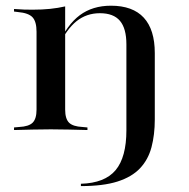

<svg xmlns="http://www.w3.org/2000/svg" viewBox="-20 -447 651 660"><path d="M154.8 -2.4Q121 -2.4 92.3 -1.6Q63.7 -0.8 28.2 0V-8.9L46 -10.5Q79 -12.1 92.3 -25.4Q105.6 -38.7 105.6 -70.2V-207.3H204V-70.2Q204 -38.7 217.3 -25.4Q230.6 -12.1 263.7 -10.5L280.6 -8.9V0Q246 -0.8 216.9 -1.6Q187.9 -2.4 154.8 -2.4ZM105.6 -207.3V-337.9Q105.6 -372.6 91.9 -387.5Q78.2 -402.4 41.9 -405.6L28.2 -407.3V-416.1Q50 -414.5 62.9 -414.1Q75.8 -413.7 91.9 -413.7Q124.2 -413.7 152 -416.5Q179.8 -419.4 204 -425V-416.1V-207.3ZM414.5 -207.3V-294.4Q414.5 -349.2 392.3 -375.4Q370.2 -401.6 323.4 -401.6Q277.4 -401.6 243.1 -374.2Q208.9 -346.8 180.6 -287.1L179.8 -292.7Q210.5 -362.1 254.4 -394.8Q298.4 -427.4 361.3 -427.4Q436.3 -427.4 474.2 -386.3Q512.1 -345.2 512.1 -264.5V-207.3ZM258.1 192.7V184.7Q340.3 182.3 377.4 137.9Q414.5 93.5 414.5 0.8V-207.3H512.1V-36.3Q512.1 16.1 500.8 58.9Q489.5 101.6 461.3 131.5Q433.1 161.3 383.9 177Q334.7 192.7 258.1 192.7Z"/></svg>

Font: Playfair 144pt SemiExpanded SemiBold
Style: Regular
Weight: 600
Width: 6
Designer: Claus Eggers Sørensen
Foundry: Claus Eggers Sørensen
Version: Version 2.203